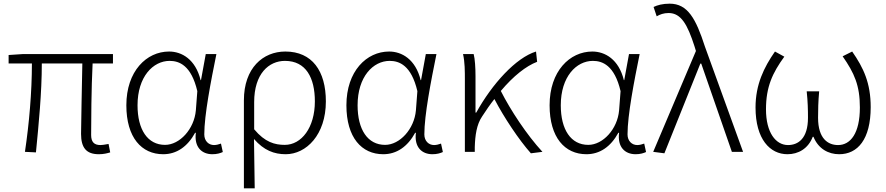

<svg xmlns="http://www.w3.org/2000/svg" viewBox="-20 -828 4831 1047"><path d="M519 13C545 13 564 8 581 3L572 -43C550 -39 537 -37 528 -37C493 -37 477 -54 477 -92C477 -155 478 -348 485 -482H596V-533H102L27 -528V-482H154C154 -326 139 -154 116 0L176 3C191 -150 208 -322 208 -482H429C427 -352 422 -164 422 -98C422 -22 451 13 519 13Z M870 13C942 13 1002 -27 1044 -104H1048C1038 -26 1080 13 1138 13C1164 13 1182 7 1195 1L1185 -45C1174 -41 1160 -37 1147 -37C1118 -37 1094 -59 1094 -95C1094 -201 1130 -385 1160 -533H1102L1076 -391H1074C1046 -505 971 -547 902 -547C779 -547 669 -440 669 -254C669 -78 752 13 870 13ZM880 -38C785 -38 730 -121 730 -254C730 -410 815 -496 905 -496C957 -496 1023 -472 1056 -331L1048 -226C1039 -124 960 -38 880 -38Z M1310 199H1369C1368 97 1367 32 1365 -70C1419 -8 1475 13 1538 13C1650 13 1757 -93 1757 -275C1757 -441 1682 -547 1536 -547C1414 -547 1310 -457 1310 -281ZM1533 -38C1479 -38 1425 -52 1366 -123V-271C1366 -426 1446 -496 1534 -496C1649 -496 1697 -403 1697 -275C1697 -132 1624 -38 1533 -38Z M2070 13C2142 13 2202 -27 2244 -104H2248C2238 -26 2280 13 2338 13C2364 13 2382 7 2395 1L2385 -45C2374 -41 2360 -37 2347 -37C2318 -37 2294 -59 2294 -95C2294 -201 2330 -385 2360 -533H2302L2276 -391H2274C2246 -505 2171 -547 2102 -547C1979 -547 1869 -440 1869 -254C1869 -78 1952 13 2070 13ZM2080 -38C1985 -38 1930 -121 1930 -254C1930 -410 2015 -496 2105 -496C2157 -496 2223 -472 2256 -331L2248 -226C2239 -124 2160 -38 2080 -38Z M2938 0C2853 -92 2764 -227 2711 -332C2780 -414 2849 -468 2909 -491L2903 -547C2793 -513 2664 -371 2577 -214H2573V-412C2573 -458 2570 -507 2563 -533H2505C2515 -490 2515 -438 2515 -395V0H2569V-26C2571 -90 2579 -149 2609 -193C2631 -227 2653 -259 2676 -288C2728 -188 2810 -65 2875 8Z M3178 13C3250 13 3310 -27 3352 -104H3356C3346 -26 3388 13 3446 13C3472 13 3490 7 3503 1L3493 -45C3482 -41 3468 -37 3455 -37C3426 -37 3402 -59 3402 -95C3402 -201 3438 -385 3468 -533H3410L3384 -391H3382C3354 -505 3279 -547 3210 -547C3087 -547 2977 -440 2977 -254C2977 -78 3060 13 3178 13ZM3188 -38C3093 -38 3038 -121 3038 -254C3038 -410 3123 -496 3213 -496C3265 -496 3331 -472 3364 -331L3356 -226C3347 -124 3268 -38 3188 -38Z M3603 8 3799 -481H3804L3971 0H4032L3824 -574C3775 -726 3730 -808 3632 -808C3593 -808 3565 -800 3544 -790L3561 -739C3578 -749 3599 -757 3626 -757C3694 -757 3729 -694 3767 -576L3775 -550L3542 0Z M4274 13C4333 13 4387 -17 4412 -82H4416C4442 -17 4497 13 4556 13C4657 13 4728 -68 4728 -244C4728 -375 4689 -458 4627 -547L4575 -521C4639 -429 4669 -362 4669 -242C4669 -101 4618 -37 4550 -37C4496 -37 4441 -71 4441 -186C4441 -228 4442 -275 4447 -330H4379C4385 -275 4386 -228 4386 -186C4386 -72 4332 -37 4277 -37C4211 -37 4157 -104 4157 -232C4157 -355 4193 -431 4257 -519L4206 -547C4146 -461 4100 -367 4100 -242C4100 -69 4179 13 4274 13Z"/></svg>

Font: Source Han Sans SC Light
Style: Regular
Weight: 300
Designer: Ryoko NISHIZUKA (kana & ideographs); Paul D. Hunt (Latin, Greek & Cyrillic); Wenlong ZHANG (bopomofo); Sandoll Communica
Foundry: Adobe Systems Incorporated
Version: Version 1.004;PS 1.004;hotconv 1.0.82;makeotf.lib2.5.63406